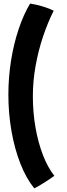

<svg xmlns="http://www.w3.org/2000/svg" viewBox="-20 -798 378 1078"><path d="M172.5 259.5Q127.5 204.5 94.8 121.5Q62 38.5 44.5 -61.5Q27 -161.5 27 -266.5Q27 -363.5 42 -457.8Q57 -552 84.8 -634.8Q112.5 -717.5 149 -778Q185.5 -772.5 222.5 -761Q259.5 -749.5 281.5 -738Q248 -671.5 221.5 -592.2Q195 -513 179.8 -428Q164.5 -343 164.5 -258.5Q164.5 -167.5 179.2 -82.5Q194 2.5 221.2 72.8Q248.5 143 285 189Q276.5 195.5 261.8 205.5Q247 215.5 230 226.2Q213 237 197.8 246Q182.5 255 172.5 259.5Z"/></svg>

Font: Grandstander Thin SemiBold
Style: Regular
Weight: 600
Version: Version 1.200